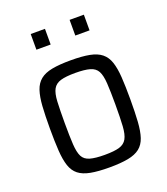

<svg xmlns="http://www.w3.org/2000/svg" viewBox="-131 -786 769 886"><g transform="rotate(-20 254.0 -343.5)"><path d="M255 8Q199 8 162.5 1Q126 -6 104.5 -23Q83 -40 73 -70Q63 -100 60 -145.5Q57 -191 57 -255Q57 -319 60 -364Q63 -409 73 -439Q83 -469 104.5 -486.5Q126 -504 162.5 -511Q199 -518 255 -518Q310 -518 346.5 -511Q383 -504 404.5 -486.5Q426 -469 436 -439Q446 -409 449 -364Q452 -319 452 -255Q452 -191 449 -145.5Q446 -100 436 -70Q426 -40 404.5 -23Q383 -6 346.5 1Q310 8 255 8ZM254 -54Q301 -54 326 -61.5Q351 -69 362.5 -89.5Q374 -110 376.5 -150Q379 -190 379 -255Q379 -320 376.5 -360Q374 -400 363 -420.5Q352 -441 326 -448.5Q300 -456 254 -456Q208 -456 182.5 -448.5Q157 -441 145.5 -420.5Q134 -400 132 -360Q130 -320 130 -255Q130 -190 132.5 -150Q135 -110 145.5 -89.5Q156 -69 182 -61.5Q208 -54 254 -54ZM123 -618V-695H193V-618ZM314 -618V-695H384V-618Z"/></g></svg>

Font: Saira SemiCondensed
Style: Regular
Weight: 400
Width: 4
Designer: Hector Gatti with collaboration of the Omnibus-Type team
Foundry: Omnibus-Type
Version: Version 1.101